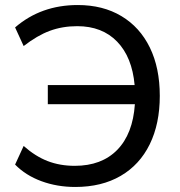

<svg xmlns="http://www.w3.org/2000/svg" viewBox="-20 -734 714 763"><path d="M279 9Q207 9 144.5 -14Q82 -37 40 -80L74 -154Q120 -113 169 -94Q218 -75 277 -75Q384 -75 446 -138.5Q508 -202 516 -320H170V-396H515Q505 -507 445.5 -568.5Q386 -630 287 -630Q228 -630 178 -611.5Q128 -593 74 -551L40 -625Q143 -714 289 -714Q389 -714 462.5 -670Q536 -626 575.5 -545Q615 -464 615 -353Q615 -242 575 -160.5Q535 -79 459.5 -35Q384 9 279 9Z"/></svg>

Font: Nunito Sans Medium
Style: Regular
Weight: 500
Designer: Vernon Adams
Foundry: Vernon Adams
Version: Version 3.101; ttfautohint (v1.8.4.7-5d5b);gftools[0.9.27]